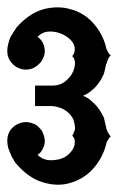

<svg xmlns="http://www.w3.org/2000/svg" viewBox="-20 -507 369 527"><path d="M0 -121.1Q0 -131.8 3.9 -141.1Q6.8 -149.4 15.1 -157.2Q22.5 -164.6 32.2 -168Q41.5 -171.9 50.8 -171.9Q60.1 -171.9 70.8 -168Q81.5 -164.1 86.9 -157.2Q95.2 -149.4 98.1 -141.1Q102.5 -130.9 103 -121.1Q103 -108.4 97.2 -98.1Q92.3 -87.9 83 -82Q94.2 -70.8 109.9 -67.9Q124.5 -65.9 142.1 -69.8Q157.7 -73.2 169.9 -85Q182.1 -96.7 185.1 -110.8V-120.1Q185.1 -124.5 183.1 -127.9Q180.2 -132.8 178.2 -134.8Q181.2 -137.7 182.1 -142.1Q183.1 -146 185.1 -148.9Q186 -152.8 186 -154.8Q185.5 -166.5 181.2 -179.2Q176.3 -189.9 167 -198.2Q159.7 -205.1 146 -210.9Q133.3 -215.3 123 -215.8H76.2V-272H123Q149.4 -272 166 -290Q183.6 -306.2 186 -333Q186 -335.9 185.1 -339.8Q185.1 -340.3 184.3 -343Q183.6 -345.7 183.1 -347.2Q180.2 -351.1 178.2 -353Q180.2 -355 183.1 -359.9L185.1 -368.2V-377Q182.1 -391.6 168.9 -401.9Q157.7 -411.6 141.1 -417Q125 -421.9 108.9 -419.9Q94.2 -417.5 83 -405.8Q92.3 -399.4 97.2 -390.1Q102.5 -379.9 103 -367.2Q103 -355.5 98.1 -347.2Q95.2 -338.9 86.9 -331.1Q80.6 -324.7 70.8 -319.8Q61.5 -315.9 50.8 -315.9Q41.5 -315.9 32.2 -319.8Q22.9 -323.2 15.1 -331.1Q7.3 -338.9 3.9 -347.2Q0 -356.4 0 -367.2Q0 -378.4 3.9 -391.1Q6.8 -402.8 12.2 -411.1Q16.6 -418.5 21 -424.8Q24.9 -430.2 24.9 -431.2Q59.6 -470.7 100.1 -481.9Q119.1 -486.8 138.2 -486.8Q156.7 -486.8 172.9 -481.9Q208 -473.1 233.9 -445.8Q259.8 -417.5 270 -381.8Q270.5 -376.5 272.9 -371.1Q275.9 -364.3 277.8 -361.8Q279.8 -358.4 284.2 -355Q279.8 -351.6 277.8 -347.2Q277.3 -346.7 276.1 -343Q274.9 -339.4 273.9 -337.9Q273.4 -333 271 -330.1Q269 -318.4 265.1 -304.2Q259.3 -290.5 252 -280.8Q243.2 -268.1 232.9 -259.8Q222.7 -250.5 208 -244.1Q222.7 -238.3 232.9 -228Q243.2 -219.7 252 -207Q259.8 -196.3 265.1 -184.1Q268.6 -170.9 271 -159.2Q271.5 -154.3 273.9 -148.9Q274.9 -145 277.8 -141.1Q279.8 -136.2 284.2 -132.8Q279.8 -129.4 277.8 -125Q273.9 -118.2 272.9 -117.2Q271 -111.3 270 -106Q259.8 -70.3 233.9 -42Q208.5 -15.1 172.9 -4.9Q156.7 0 139.2 0Q120.1 0 100.1 -5.9Q60.1 -16.6 24.9 -57.1L21 -62Q20 -64 18.6 -66.2Q17.1 -68.4 15.4 -71.8Q13.7 -75.2 12.2 -77.1Q3.9 -96.7 3.9 -97.2Q0 -108.9 0 -121.1Z"/></svg>

Font: Wyoming
Style: Regular
Weight: 400
Designer: Old Hat Creative
Version: Version 2.00 2016